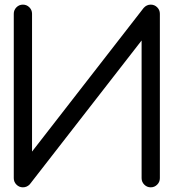

<svg xmlns="http://www.w3.org/2000/svg" viewBox="-20 -801 743 821"><path d="M585.5 -39.1Q585.5 -22.9 597 -11.5Q608.4 0 624.5 0Q640.7 0 652.1 -11.5Q663.6 -22.9 663.6 -39.1V-742.2Q663.6 -758.3 652.1 -769.8Q640.7 -781.2 624.5 -781.2Q607 -781.2 594.3 -767.1L117 -152.8V-742.2Q117 -758.3 105.5 -769.8Q94 -781.2 77.9 -781.2Q61.8 -781.2 50.4 -769.8Q38.9 -758.3 38.9 -742.2V-39.1Q38.9 -22.9 50.4 -11.5Q61.8 0 77.9 0Q95 0 107.2 -12.7L585.5 -627.9Z"/></svg>

Font: Comfortaa
Style: Regular
Weight: 400
Designer: Johan Aakerlund - aajohan
Foundry: Johan Aakerlund
Version: Version 2.004 2013